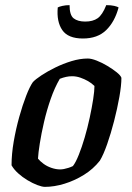

<svg xmlns="http://www.w3.org/2000/svg" viewBox="-20 -728 513 748"><path d="M155 0Q144 0 125.5 -7Q107 -14 87 -26Q67 -38 50.5 -53Q34 -68 25 -84Q25 -128 33.5 -177Q42 -226 55 -272.5Q68 -319 82 -355Q96 -391 108 -408Q118 -419 141.5 -434.5Q165 -450 195.5 -465Q226 -480 259 -490Q292 -500 322 -500Q336 -500 356.5 -492Q377 -484 398 -471.5Q419 -459 434.5 -446.5Q450 -434 453 -425Q453 -395 445 -350Q437 -305 424.5 -256.5Q412 -208 397.5 -166.5Q383 -125 369 -102Q343 -69 306.5 -46.5Q270 -24 230.5 -12Q191 0 155 0ZM214 -68Q221 -68 229 -69.5Q237 -71 246.5 -74Q256 -77 264 -81Q275 -95 287 -125Q299 -155 310 -192.5Q321 -230 329.5 -269.5Q338 -309 343 -341.5Q348 -374 348 -393Q337 -404 323 -412Q309 -420 293 -425.5Q277 -431 261 -431Q249 -431 237.5 -428.5Q226 -426 213 -421Q193 -387 177.5 -342.5Q162 -298 151.5 -252.5Q141 -207 135 -169Q129 -131 128 -110Q136 -100 149.5 -90Q163 -80 180.5 -74Q198 -68 214 -68ZM303 -578Q245 -578 222.5 -611Q200 -644 205 -699Q210 -702 223 -705Q236 -708 251 -708Q251 -669 267 -656.5Q283 -644 312 -644Q342 -644 360.5 -657Q379 -670 394 -708Q413 -708 425.5 -705Q438 -702 442 -699Q427 -643 393.5 -610.5Q360 -578 303 -578Z"/></svg>

Font: Texturina Medium 12pt SemiBold
Style: Italic
Weight: 600
Italic angle: -11°
Version: Version 1.002